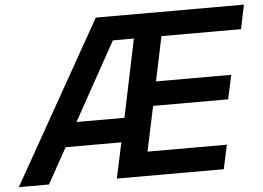

<svg xmlns="http://www.w3.org/2000/svg" viewBox="-97 -813 1207 882"><g transform="rotate(-5 506.5 -372.5)"><path d="M-45 0 375 -745H1058L1035 -634H668L625 -429H972L948 -318H602L558 -111H924L900 0H407L442 -164H185L94 0ZM245 -275H466L541 -634H444Z"/></g></svg>

Font: Plus Jakarta Display Medium
Style: Italic
Weight: 500
Italic angle: -12°
Designer: Gumpita Rahayu
Foundry: Tokotype Studio
Version: Version 1.000